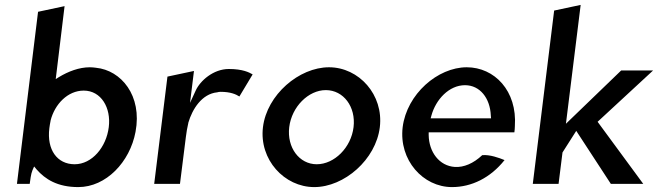

<svg xmlns="http://www.w3.org/2000/svg" viewBox="-20 -759 2693 782"><path d="M299 3C412 3 509 -99 532 -222C560 -370 473 -473 371 -483C363 -484 355 -485 346 -485C302 -485 258 -468 220 -445L207 -437L243 -734L135 -711L49 -10H101C103 -24 106 -51 112 -65L119 -81L129 -69C164 -29 214 3 299 3ZM181 -237C182 -247 184 -256 186 -267V-268C203 -335 256 -390 321 -390C392 -390 433 -320 423 -241C413 -160 355 -90 284 -90C213 -90 170 -149 181 -237Z M1009 -456C995 -464 969 -478 912 -478C849 -478 795 -430 777 -390L754 -340L770 -470L662 -447L608 -10H713L737 -201C739 -220 743 -240 747 -258V-259C763 -314 802 -377 865 -383C868 -384 873 -385 878 -385C919 -385 941 -375 955 -366Z M1158 -241C1168 -324 1236 -392 1307 -392C1379 -392 1430 -324 1420 -241C1410 -158 1342 -90 1270 -90C1199 -90 1148 -158 1158 -241ZM1051 -241C1035 -109 1138 3 1260 3C1382 3 1511 -109 1527 -241C1543 -373 1442 -485 1320 -485C1198 -485 1067 -373 1051 -241Z M1726 -209V-220H2075C2076 -229 2077 -236 2077 -245C2087 -389 1994 -485 1881 -485C1763 -485 1637 -376 1620 -241C1604 -107 1703 3 1821 3C1900 3 1977 -34 2035 -107C2013 -116 1975 -130 1944 -127C1908 -93 1869 -77 1833 -79C1769 -83 1727 -140 1726 -209ZM1979 -289 1980 -277H1734L1737 -288C1755 -354 1809 -412 1874 -412C1935 -412 1976 -359 1979 -289Z M2600 -10 2414 -263 2640 -472H2510L2285 -255L2345 -739L2237 -716L2150 -10H2255L2271 -138L2327 -226L2468 -10Z"/></svg>

Font: Bluebird
Style: LiNrwObl
Weight: 300
Designer: Jasper
Foundry: Cannot Into Space Fonts
Version: Version 0.98